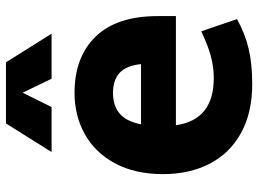

<svg xmlns="http://www.w3.org/2000/svg" viewBox="-131 -718 866 644"><g transform="rotate(-90 302.0 -396.0)"><path d="M40 0ZM362 -112Q400 -112 436.5 -122Q473 -132 519 -154L560 -34Q509 -6 458.5 5.5Q408 17 342 17Q246 17 178 -20.5Q110 -58 75 -125.5Q40 -193 40 -282Q40 -376 76 -443Q112 -510 174 -544.5Q236 -579 312 -579Q433 -579 501.5 -508Q570 -437 570 -300V-239H204Q222 -112 362 -112ZM207 -356H409Q404 -405 380 -427.5Q356 -450 312 -450Q270 -450 243.5 -428Q217 -406 207 -356ZM360 -656 313 -753 265 -656H114L210 -809H415L511 -656Z"/></g></svg>

Font: Biryani ExtraBold
Style: Regular
Weight: 800
Designer: Dan Reynolds and Mathieu Reguer
Foundry: Dan Reynolds and Mathieu Reguer
Version: Version 1.004; ttfautohint (v1.1) -l 5 -r 5 -G 72 -x 0 -D la